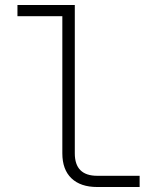

<svg xmlns="http://www.w3.org/2000/svg" viewBox="-20 -750 640 770"><path d="M370 0Q303 0 266.5 -35Q230 -70 230 -135V-685H50V-730H280V-135Q280 -45 370 -45H540V0Z"/></svg>

Font: NKDuy Mono Thin
Style: Regular
Weight: 100
Monospace: yes
Designer: NKDuy
Foundry: NKDuy
Version: Version 2.251; ttfautohint (v1.8.4.7-5d5b)